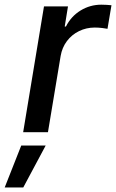

<svg xmlns="http://www.w3.org/2000/svg" viewBox="-74 -570 500 828"><path d="M25.9 0 115.7 -542.5H219.2L205.1 -455.6H210.4Q232.4 -499.5 273.4 -524.7Q314.5 -549.8 362.8 -549.8Q373 -549.8 385.7 -549.1Q398.4 -548.3 406.7 -547.4L389.6 -445.8Q382.8 -447.3 366.9 -449.2Q351.1 -451.2 334.5 -451.2Q298.3 -451.2 266.8 -435.8Q235.4 -420.4 214.6 -392.8Q193.8 -365.2 187.5 -328.6L132.8 0ZM-53.7 238.3 17.6 57.6H123L26.4 238.3Z"/></svg>

Font: Inter 16pt Medium
Style: Italic
Weight: 500
Italic angle: -9.3988°
Version: Version 4.001;git-66647c0bb